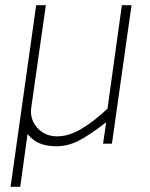

<svg xmlns="http://www.w3.org/2000/svg" viewBox="-20 -550 576 735"><path d="M20.5 165 118.5 -530H155.5L99.5 -137Q95.5 -108 107.5 -83.2Q119.5 -58.5 143.2 -43.2Q167 -28 198.5 -28Q243.5 -28 291.8 -56.8Q340 -85.5 391.5 -134L446.5 -530H483.5L408.5 0H374.5L386.5 -82Q322 -32 280.5 -11Q239 10 195.5 10Q161 10 133.8 -0.5Q106.5 -11 85.5 -37L57.5 165Z"/></svg>

Font: Public Sans Thin Thin
Style: Italic
Weight: 250
Italic angle: -8°
Version: Version 2.001